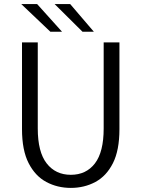

<svg xmlns="http://www.w3.org/2000/svg" viewBox="-20 -907 690 938"><path d="M326 11Q260.5 11 206.2 -18Q152 -47 119.8 -110Q87.5 -173 87.5 -276V-700H164.5V-279.5Q164.5 -164.5 208 -108.8Q251.5 -53 326 -53Q401 -53 443.8 -108.8Q486.5 -164.5 486.5 -279.5V-700H563.5V-276Q563.5 -173 531.8 -110Q500 -47 446 -18Q392 11 326 11ZM383 -752 247 -887H323L438.5 -752ZM226 -752 84 -887H161.5L283 -752Z"/></svg>

Font: Trispace Light
Style: Regular
Weight: 300
Designer: Tyler Finck
Foundry: Etcetera Type Company
Version: Version 1.210; ttfautohint (v1.8.3)